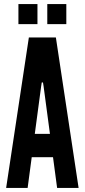

<svg xmlns="http://www.w3.org/2000/svg" viewBox="-20 -918 414 938"><path d="M70 -898H163V-800H70ZM211 -898H304V-800H211ZM10 0 121 -735H253L364 0H259L239 -150H135L115 0ZM193 -496 190 -515H184L181 -496L150 -264H224Z"/></svg>

Font: League Gothic
Style: Regular
Weight: 400
Designer: The League of Moveable Type
Version: Version 1.560;PS 001.560;hotconv 1.0.56;makeotf.lib2.0.21325